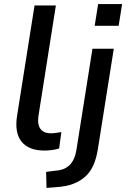

<svg xmlns="http://www.w3.org/2000/svg" viewBox="-20 -732 621 945"><path d="M199 9Q121 9 86 -35Q51 -79 64 -162L150 -705H255L170 -166Q165 -136 170.5 -116Q176 -96 191 -86Q206 -76 231 -76Q244 -76 256.5 -78Q269 -80 282 -82L271 -1Q254 4 236 6.5Q218 9 199 9ZM446 -605 463 -712H581L564 -605ZM209 193 207 114 254 108Q298 105 323 80Q348 55 356 7L435 -492H540L462 0Q455 46 440 80Q425 114 400.5 136.5Q376 159 341 172.5Q306 186 258 189Z"/></svg>

Font: Nunito Sans 10pt SemiBold
Style: Italic
Weight: 600
Italic angle: -9°
Designer: Vernon Adams
Foundry: Vernon Adams
Version: Version 3.101;gftools[0.9.27]